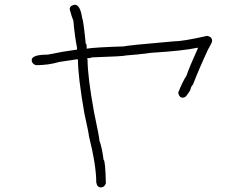

<svg xmlns="http://www.w3.org/2000/svg" viewBox="-20 -651 1040 819"><path d="M298.8 -630.9Q321.8 -630.9 330.1 -576.2Q335.9 -564 345.7 -464.8Q349.6 -464.8 349.6 -451.2V-443.4Q382.8 -449.2 509.8 -453.1Q516.6 -457 720.7 -474.6Q760.3 -474.6 863.3 -498Q884.8 -494.6 884.8 -476.6Q884.8 -469.2 867.2 -439.5Q828.1 -355.5 802.7 -289.1Q797.9 -289.1 791 -265.6Q772.9 -236.3 767.6 -236.3Q764.2 -234.4 759.8 -234.4Q744.1 -234.4 740.2 -255.9Q758.8 -303.2 775.4 -328.1Q787.6 -364.7 824.2 -445.3V-447.3H822.3Q761.2 -434.1 625 -425.8Q568.4 -418 513.7 -414.1Q513.7 -411.1 371.1 -406.2Q371.1 -403.8 351.6 -402.3Q353.5 -398.4 353.5 -396.5Q353.5 -324.7 380.9 -173.8Q404.3 -62.5 404.3 -50.8Q415.5 -20 421.9 31.2Q429.2 31.2 431.6 130.9Q425.3 148.4 410.2 148.4Q394.5 148.4 390.6 127Q390.6 54.7 359.4 -70.3Q359.4 -79.1 339.8 -168Q312.5 -325.2 312.5 -396.5Q310.5 -396.5 310.5 -398.4L232.4 -386.7Q187 -373 132.8 -373Q115.2 -379.4 115.2 -394.5Q115.2 -418 183.6 -418Q249.5 -431.6 308.6 -439.5V-447.3Q298.8 -495.6 293 -562.5Q286.1 -578.6 277.3 -611.3Q277.3 -627 298.8 -630.9Z"/></svg>

Font: CEF Fonts CJK Mono
Style: Regular
Weight: 400
Designer: PartyBoss (派对大魔王)
Version: Release 2.25